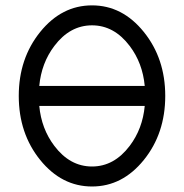

<svg xmlns="http://www.w3.org/2000/svg" viewBox="-20 -674 675 704"><path d="M510.7 -358.9Q502.9 -442.9 455.6 -505.4Q398.4 -581.1 317.4 -581.1Q236.3 -581.1 179.2 -505.4Q131.8 -442.9 124 -358.9ZM317.4 -63.5Q398.4 -63.5 455.6 -139.2Q502.9 -201.7 510.7 -285.6H124Q131.8 -201.7 179.2 -139.2Q236.3 -63.5 317.4 -63.5ZM317.4 9.8Q206.1 9.8 127.4 -87.4Q48.8 -184.6 48.8 -322.3Q48.8 -459.5 127.4 -556.9Q206.1 -654.3 317.4 -654.3Q428.7 -654.3 507.3 -556.9Q585.9 -459.5 585.9 -322.3Q585.9 -184.6 507.3 -87.4Q428.7 9.8 317.4 9.8Z"/></svg>

Font: Catrinity
Style: Regular
Weight: 400
Designer: Alexander Lange
Foundry: High-Logic / Made with FontCreator
Version: Version 2.090;May 20, 2024;FontCreator 15.0.0.2974 64-bit